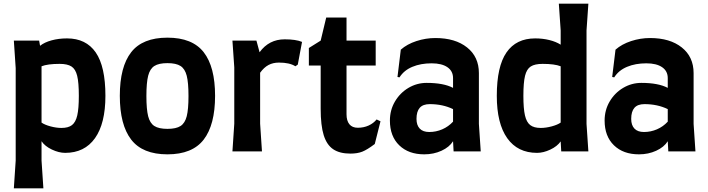

<svg xmlns="http://www.w3.org/2000/svg" viewBox="-20 -820 3835 1040"><path d="M551 -301Q551 -151 494.5 -71.5Q438 8 333 8Q299 8 261 -10Q223 -28 205 -55V50L215 200H55L65 50V-451L55 -600H192L197 -572Q221 -591 259.5 -601.5Q298 -612 343 -612Q446 -612 498.5 -536Q551 -460 551 -301ZM407 -301Q407 -373 398 -409.5Q389 -446 367 -460Q345 -474 303 -474Q238 -474 205 -461V-156Q222 -144 253.5 -135.5Q285 -127 313 -127Q350 -127 370 -142.5Q390 -158 398.5 -195Q407 -232 407 -301Z M629 -301Q629 -458 690.5 -537Q752 -616 887 -616Q1022 -616 1083.5 -537Q1145 -458 1145 -301Q1145 -144 1083.5 -64Q1022 16 887 16Q752 16 690.5 -64Q629 -144 629 -301ZM1001 -300Q1001 -372 991.5 -409.5Q982 -447 958 -462.5Q934 -478 887 -478Q840 -478 816 -462.5Q792 -447 782.5 -409.5Q773 -372 773 -300Q773 -228 782.5 -190.5Q792 -153 816 -137.5Q840 -122 887 -122Q934 -122 958 -137.5Q982 -153 991.5 -190.5Q1001 -228 1001 -300Z M1616 -593 1593 -470 1580 -461Q1549 -481 1491 -481Q1459 -481 1434.5 -468Q1410 -455 1389 -426V-150L1399 0H1239L1249 -150V-455L1239 -600H1369L1386 -537Q1437 -607 1522 -607Q1583 -607 1616 -593Z M1653 -560 1717 -600 1747 -725H1857V-600H2015V-465H1857V-201Q1857 -166 1872.5 -147Q1888 -128 1918 -128Q1950 -128 1976.5 -140Q2003 -152 2020 -173L2041 -163L2010 -40Q1969 -9 1942.5 1.5Q1916 12 1878 12Q1820 12 1785 -11.5Q1750 -35 1733.5 -87.5Q1717 -140 1717 -231V-465H1653Z M2291 -371Q2383 -371 2434 -344V-397Q2434 -435 2403.5 -456Q2373 -477 2318 -477Q2259 -477 2213.5 -458Q2168 -439 2144 -401L2133 -403L2151 -551Q2185 -581 2235.5 -597.5Q2286 -614 2338 -614Q2446 -614 2510 -563Q2574 -512 2574 -424V-149L2584 0H2437L2434 -55Q2414 -23 2371.5 -3.5Q2329 16 2278 16Q2193 16 2142.5 -33Q2092 -82 2092 -167Q2092 -224 2119.5 -270.5Q2147 -317 2192.5 -344Q2238 -371 2291 -371ZM2305 -105Q2342 -105 2375.5 -119.5Q2409 -134 2434 -161V-229Q2378 -256 2308 -256Q2271 -256 2253.5 -236Q2236 -216 2236 -176Q2236 -142 2253.5 -123.5Q2271 -105 2305 -105Z M3157 -149 3167 0H3020L3017 -54Q2998 -27 2960.5 -9.5Q2923 8 2889 8Q2784 8 2727.5 -71.5Q2671 -151 2671 -301Q2671 -460 2723.5 -536Q2776 -612 2879 -612Q2920 -612 2956 -603Q2992 -594 3017 -578V-655L3007 -800H3167L3157 -655ZM3017 -461Q2984 -474 2919 -474Q2877 -474 2855 -460Q2833 -446 2824 -409.5Q2815 -373 2815 -301Q2815 -232 2823.5 -195Q2832 -158 2852 -142.5Q2872 -127 2909 -127Q2937 -127 2968.5 -135.5Q3000 -144 3017 -156Z M3454 -371Q3546 -371 3597 -344V-397Q3597 -435 3566.5 -456Q3536 -477 3481 -477Q3422 -477 3376.5 -458Q3331 -439 3307 -401L3296 -403L3314 -551Q3348 -581 3398.5 -597.5Q3449 -614 3501 -614Q3609 -614 3673 -563Q3737 -512 3737 -424V-149L3747 0H3600L3597 -55Q3577 -23 3534.5 -3.5Q3492 16 3441 16Q3356 16 3305.5 -33Q3255 -82 3255 -167Q3255 -224 3282.5 -270.5Q3310 -317 3355.5 -344Q3401 -371 3454 -371ZM3468 -105Q3505 -105 3538.5 -119.5Q3572 -134 3597 -161V-229Q3541 -256 3471 -256Q3434 -256 3416.5 -236Q3399 -216 3399 -176Q3399 -142 3416.5 -123.5Q3434 -105 3468 -105Z"/></svg>

Font: Farro
Style: Bold
Weight: 700
Designer: Aceler Chua
Foundry: Grayscale Limited
Version: Version 1.101